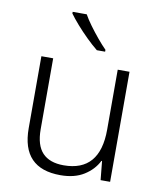

<svg xmlns="http://www.w3.org/2000/svg" viewBox="-86 -835 768 914"><g transform="rotate(10 298.0 -378.0)"><path d="M507 -532V0H461L452 -91H449Q427 -47 381.5 -18.5Q336 10 268 10Q81 10 81 -184V-532H138V-189Q138 -112 172.5 -75.5Q207 -39 275 -39Q450 -39 450 -242V-532ZM259 -766Q271 -744 291.5 -716Q312 -688 334.5 -661Q357 -634 376 -615V-606H336Q311 -626 283 -653.5Q255 -681 230.5 -709Q206 -737 191 -758V-766Z"/></g></svg>

Font: Noto Sans Myanmar Light
Style: Regular
Weight: 300
Designer: Monotype Design Team
Foundry: Monotype Imaging Inc.
Version: Version 2.107; ttfautohint (v1.8.4.7-5d5b)